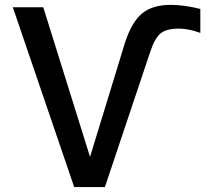

<svg xmlns="http://www.w3.org/2000/svg" viewBox="-20 -761 861 782"><path d="M709 -644.5Q659.2 -644.5 635.3 -626Q611.3 -607.4 592.8 -552.7L407.2 1H282.2L32.2 -731.4H156.2L346.7 -122.1L489.3 -587.9Q516.6 -671.9 559.1 -706.5Q601.6 -741.2 674.8 -741.2Q729.5 -741.2 795.9 -724.6V-627Q747.1 -644.5 709 -644.5Z"/></svg>

Font: Gen Shin Gothic Medium
Style: Regular
Weight: 500
Designer: [Source Han Sans]
Ryoko NISHIZUKA  (kana & ideographs); Paul D. Hunt (Latin, Greek & Cyrillic); Wenlong ZHANG  (bopomofo
Version: Version 1.002.20150607